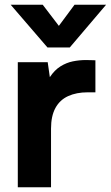

<svg xmlns="http://www.w3.org/2000/svg" viewBox="-20 -789 467 809"><path d="M55 0V-527H181L190 -464Q210 -494 235 -509.5Q260 -525 287 -530.5Q314 -536 342 -536Q355 -536 366 -535.5Q377 -535 382 -535V-400H349Q302 -400 267 -384Q232 -368 213.5 -334Q195 -300 195 -247V0ZM180 -589 25 -769H160L228 -680L294 -769H427L274 -589Z"/></svg>

Font: Onest
Style: Bold
Weight: 700
Designer: Dmitri Voloshin, Andrey Kudryavtsev
Foundry: Dmitri Voloshin, Andrey Kudryavtsev
Version: Version 1.000;gftools[0.9.33]